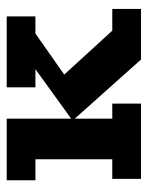

<svg xmlns="http://www.w3.org/2000/svg" viewBox="46 -486 440 572"><g transform="rotate(-90 266.0 -200.0)"><path d="M198.5 -85.5H243.3V0H19.2V-85.5H77.6V-314.5H15V-400H198.5V-208L345.9 -314.5H291.8V-400H503.2V-314.5H452.1L278.4 -192.5L317.1 -242.6L460.7 -85.5H525.3V0H374.6L198.5 -197.2Z"/></g></svg>

Font: Rokkitt SemiBold
Style: Regular
Weight: 600
Designer: Vernon Adams
Foundry: Vernon Adams
Version: Version 3.103